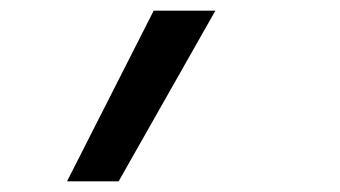

<svg xmlns="http://www.w3.org/2000/svg" viewBox="-20 -166 640 361"><path d="M106 175 269 -146H385L203 175Z"/></svg>

Font: Iosevka Curly Slab MdEx
Style: Italic
Weight: 500
Width: 7
Italic angle: -9°
Monospace: yes
Designer: Belleve Invis
Foundry: Belleve Invis
Version: Version 11.0.0; ttfautohint (v1.8.3)